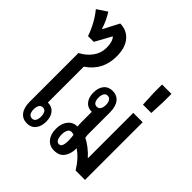

<svg xmlns="http://www.w3.org/2000/svg" viewBox="-263 -1106 1302 1302"><g transform="rotate(45 388.0 -455.5)"><path d="M298 -744Q298 -610 189 -537V-193H191Q229 -193 251 -166Q273 -139 273 -94Q273 -48 250.5 -20Q228 8 188 8Q146 8 122 -22.5Q98 -53 98 -110V-577Q148 -603 178 -644.5Q208 -686 208 -738Q208 -797 183 -822L118 -704H63Q29 -801 -29 -871L43 -919Q79 -861 95 -806H98L157 -919Q220 -919 259 -873.5Q298 -828 298 -744ZM189 -146Q171 -146 162 -131.5Q153 -117 153 -93Q153 -69 162 -54.5Q171 -40 189 -40Q207 -40 215.5 -54.5Q224 -69 224 -93Q224 -116 215.5 -131Q207 -146 189 -146Z M546 -105Q546 -59 522.5 -25.5Q499 8 448 8Q405 8 379 -23Q353 -54 353 -107Q353 -157 378.5 -188.5Q404 -220 445 -220Q446 -220 446 -220Q444 -241 444 -267V-360L441 -359Q403 -359 381 -386.5Q359 -414 359 -459Q359 -505 381.5 -532.5Q404 -560 445 -560Q486 -560 510 -530Q534 -500 534 -442V-250Q534 -236 534.5 -225Q535 -214 537 -204Q565 -190 593.5 -168Q622 -146 646 -119L648 -120V-553H738V0H648Q601 -76 545 -112Q546 -109 546 -105ZM443 -407Q461 -407 470 -421.5Q479 -436 479 -460Q479 -483 470 -498Q461 -513 443 -513Q425 -513 416.5 -498Q408 -483 408 -460Q408 -436 416.5 -421.5Q425 -407 443 -407ZM441 -46Q458 -46 464.5 -63.5Q471 -81 471 -107Q471 -122 469.5 -135.5Q468 -149 467 -161Q461 -163 456 -164.5Q451 -166 444 -166Q425 -166 416.5 -148.5Q408 -131 408 -107Q408 -79 416.5 -62.5Q425 -46 441 -46Z M655 -639 650 -750V-827H740V-750L735 -639Z"/></g></svg>

Font: Noto Sans Thai Looped ExtraCondensed Medium
Style: Regular
Weight: 500
Width: 2
Designer: Sasikarn Vongin, Ben Mitchell
Foundry: The Fontpad Ltd
Version: Version 1.001; ttfautohint (v1.8.4.7-5d5b)